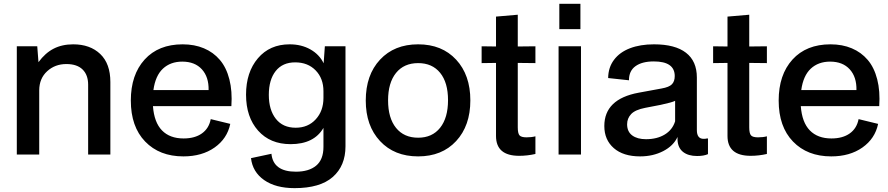

<svg xmlns="http://www.w3.org/2000/svg" viewBox="-20 -808 4646 1004"><path d="M67.9 0V-565.9H174.8L181.2 -482.9Q216.3 -530.8 260.5 -553.5Q304.7 -576.2 362.8 -576.2Q451.2 -576.2 504.2 -525.6Q557.1 -475.1 557.1 -378.9V0H440.9V-365.2Q440.9 -416 411.9 -444.6Q382.8 -473.1 327.1 -473.1Q267.6 -473.1 226.6 -435.5Q185.5 -397.9 185.1 -335.9V0Z M939 9.8Q814 9.8 739 -67.9Q664.1 -145.5 664.1 -282.2Q664.1 -417 736.3 -496.6Q808.6 -576.2 935.1 -576.2Q997.1 -576.2 1046.4 -555.4Q1095.7 -534.7 1129.6 -494.9Q1163.6 -455.1 1179.4 -393.3Q1195.3 -331.5 1189.9 -252.9H779.8Q786.1 -168 827.1 -126Q868.2 -84 939.9 -84Q999 -84 1035.9 -110.4Q1072.8 -136.7 1082 -185.1L1184.1 -160.2Q1168 -83 1102.1 -36.6Q1036.1 9.8 939 9.8ZM933.1 -485.8Q871.6 -485.8 832 -449Q792.5 -412.1 782.2 -336.9H1070.8Q1072.3 -405.3 1035.6 -445.6Q999 -485.8 933.1 -485.8Z M1520.5 175.8Q1421.4 175.8 1361.1 133.5Q1300.8 91.3 1292.5 19L1399.4 -3.9Q1408.7 89.8 1527.3 89.8Q1595.2 89.8 1633.3 58.1Q1671.4 26.4 1671.4 -40V-139.2Q1622.1 -54.2 1499.5 -54.2Q1392.6 -54.2 1329.6 -125Q1266.6 -195.8 1266.6 -313Q1266.6 -430.2 1328.6 -503.2Q1390.6 -576.2 1494.6 -576.2Q1555.7 -576.2 1602.8 -549.8Q1649.9 -523.4 1672.4 -477.1L1678.7 -565.9H1786.6V-43Q1786.6 59.1 1720.2 117.4Q1653.8 175.8 1520.5 175.8ZM1526.4 -140.1Q1590.8 -140.1 1631.1 -184.1Q1671.4 -228 1671.4 -295.9V-331.1Q1671.4 -397.9 1630.6 -439.9Q1589.8 -481.9 1523.4 -481.9Q1457.5 -481.9 1421.6 -436.5Q1385.7 -391.1 1385.7 -312Q1385.7 -233.4 1422.4 -186.8Q1459 -140.1 1526.4 -140.1Z M1892.6 -282.2Q1892.6 -416 1967.3 -496.1Q2042 -576.2 2166.5 -576.2Q2291 -576.2 2365.2 -496.1Q2439.5 -416 2439.5 -283.2Q2439.5 -150.4 2365.2 -70.3Q2291 9.8 2166.5 9.8Q2042 9.8 1967.3 -70.3Q1892.6 -150.4 1892.6 -282.2ZM2166.5 -87.9Q2240.2 -87.9 2281.5 -139.9Q2322.8 -191.9 2322.8 -284.2Q2322.8 -376.5 2281.5 -427.2Q2240.2 -478 2166.5 -478Q2092.3 -478 2050.8 -426.5Q2009.3 -375 2009.3 -283.2Q2009.3 -190.9 2050.8 -139.4Q2092.3 -87.9 2166.5 -87.9Z M2694.8 6.8Q2573.7 6.8 2573.7 -97.2V-479L2498.5 -478V-565.9L2573.7 -564.9V-721.2L2687.5 -731V-564.9L2779.8 -565.9V-478L2687.5 -479V-142.1Q2687.5 -110.8 2696.5 -100.3Q2705.6 -89.8 2733.4 -89.8Q2759.3 -89.8 2779.8 -95.2V-2.9Q2737.3 6.8 2694.8 6.8Z M2904.8 -655.8V-788.1H3015.1V-655.8ZM2900.9 0V-565.9H3018.1V0Z M3327.1 9.8Q3239.3 9.8 3189.7 -33.4Q3140.1 -76.7 3140.1 -148.9Q3140.1 -290 3319.3 -323.2L3439 -345.2Q3479 -352.1 3493.7 -367.4Q3508.3 -382.8 3508.3 -410.2Q3508.3 -486.8 3398.9 -486.8Q3337.4 -486.8 3303 -461.9Q3268.6 -437 3269 -388.2L3160.2 -399.9Q3160.6 -455.1 3190.7 -495.1Q3220.7 -535.2 3274.4 -555.7Q3328.1 -576.2 3399.9 -576.2Q3510.3 -576.2 3567.1 -532.2Q3624 -488.3 3624 -402.8V-127.9Q3624 -82 3659.2 -82Q3672.4 -82 3676.3 -84H3682.1V-2Q3660.6 7.8 3625 7.8Q3579.1 7.8 3552 -13.4Q3524.9 -34.7 3522.9 -76.2V-91.8Q3501.5 -45.4 3448 -17.8Q3394.5 9.8 3327.1 9.8ZM3357.9 -80.1Q3416 -80.1 3456.3 -104.7Q3496.6 -129.4 3510.3 -173.8V-280.8Q3494.6 -272.5 3435.1 -259.8L3354 -244.1Q3301.3 -233.9 3280.3 -211.4Q3259.3 -189 3259.3 -158.2Q3259.3 -119.6 3285.9 -99.9Q3312.5 -80.1 3357.9 -80.1Z M3905.3 6.8Q3784.2 6.8 3784.2 -97.2V-479L3709 -478V-565.9L3784.2 -564.9V-721.2L3897.9 -731V-564.9L3990.2 -565.9V-478L3897.9 -479V-142.1Q3897.9 -110.8 3907 -100.3Q3916 -89.8 3943.8 -89.8Q3969.7 -89.8 3990.2 -95.2V-2.9Q3947.8 6.8 3905.3 6.8Z M4326.7 9.8Q4201.7 9.8 4126.7 -67.9Q4051.8 -145.5 4051.8 -282.2Q4051.8 -417 4124 -496.6Q4196.3 -576.2 4322.8 -576.2Q4384.8 -576.2 4434.1 -555.4Q4483.4 -534.7 4517.3 -494.9Q4551.3 -455.1 4567.1 -393.3Q4583 -331.5 4577.6 -252.9H4167.5Q4173.8 -168 4214.8 -126Q4255.9 -84 4327.6 -84Q4386.7 -84 4423.6 -110.4Q4460.4 -136.7 4469.7 -185.1L4571.8 -160.2Q4555.7 -83 4489.7 -36.6Q4423.8 9.8 4326.7 9.8ZM4320.8 -485.8Q4259.3 -485.8 4219.7 -449Q4180.2 -412.1 4169.9 -336.9H4458.5Q4460 -405.3 4423.3 -445.6Q4386.7 -485.8 4320.8 -485.8Z"/></svg>

Font: BDO Grotesk Medium
Style: Regular
Weight: 500
Designer: Deni Anggara
Foundry: Lokal Container
Version: Version 2.000